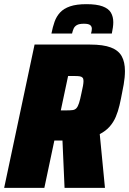

<svg xmlns="http://www.w3.org/2000/svg" viewBox="-30 -902 620 922"><path d="M-10 0 136 -688H402Q466 -688 502.5 -674Q539 -660 554.5 -632Q570 -604 570 -561Q570 -546 568.5 -530Q567 -514 564 -496.5Q561 -479 557 -460Q551 -427 544 -397Q537 -367 526 -341Q515 -315 496.5 -294Q478 -273 449 -258L474 0H280L270 -227Q267 -227 264 -227Q261 -227 257 -227H231L183 0ZM262 -372H293Q309 -372 319.5 -373.5Q330 -375 337 -382.5Q344 -390 349.5 -407Q355 -424 361 -454Q366 -475 368.5 -489.5Q371 -504 371 -513Q371 -524 366.5 -529Q362 -534 353 -535.5Q344 -537 327 -537H297ZM217 -741Q223 -772 232 -797.5Q241 -823 258.5 -842Q276 -861 306.5 -871.5Q337 -882 385 -882Q434 -882 462.5 -871.5Q491 -861 502.5 -841.5Q514 -822 514 -795Q514 -783 512 -769.5Q510 -756 507 -741H407Q409 -747 410 -753Q411 -759 411 -764Q411 -775 403 -781.5Q395 -788 373 -788Q350 -788 339 -781.5Q328 -775 323.5 -764.5Q319 -754 316 -741Z"/></svg>

Font: Saira SemiCondensed Black
Style: Italic
Weight: 900
Width: 4
Italic angle: -12°
Designer: Hector Gatti with collaboration of the Omnibus-Type team
Foundry: Omnibus-Type
Version: Version 1.101